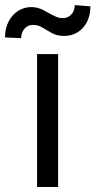

<svg xmlns="http://www.w3.org/2000/svg" viewBox="-60 -746 381 766"><path d="M87.9 -530.3H171.9V0H87.9ZM65.4 -717.8Q78.1 -717.8 89.4 -714.8Q100.6 -711.9 111.3 -706.5Q122.1 -701.2 131.8 -695.3Q149.4 -685.5 162.6 -679.7Q175.8 -673.8 191.4 -673.8Q211.9 -673.8 225.1 -689Q238.3 -704.1 238.3 -725.6L300.8 -720.7Q300.8 -685.5 287.1 -658.7Q273.4 -631.8 249.5 -617.2Q225.6 -602.5 195.3 -602.5Q179.7 -602.5 167.5 -606Q155.3 -609.4 146.5 -614.3Q137.7 -619.1 126 -626Q109.4 -636.7 98.1 -641.6Q86.9 -646.5 69.3 -646.5Q50.8 -646.5 37.6 -631.3Q24.4 -616.2 24.4 -593.8L-40 -596.7Q-40 -631.8 -25.9 -659.7Q-11.7 -687.5 12.2 -702.6Q36.1 -717.8 65.4 -717.8Z"/></svg>

Font: WEMIX Pretendard Variable
Style: Regular
Weight: 400
Designer: Base glyphs from Inter by Rasmus Andersson; Hangeul glyphs from Noto Sans CJK(Source Han Sans) by Jang Soo-young and Kan
Foundry: Kil Hyung-jin
Version: Version 1.000;Glyphs 3.2 (3208)